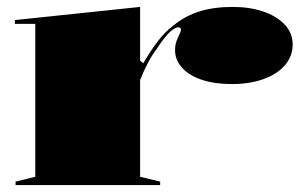

<svg xmlns="http://www.w3.org/2000/svg" viewBox="-20 -535 872 555"><path d="M25 0V-10L82 -24V-466H23V-477L385 -515V-360L394 -352Q415 -388 436 -415.5Q457 -443 481 -461Q515 -489 556.5 -502Q598 -515 653 -515Q701 -515 740 -502Q779 -489 802.5 -464.5Q826 -440 826 -406Q826 -373 804 -347Q782 -321 742 -306.5Q702 -292 650 -292Q600 -292 563 -304.5Q526 -317 506 -339.5Q486 -362 486 -390Q486 -404 490 -415.5Q494 -427 498.5 -435.5Q503 -444 503 -449Q503 -456 496 -456Q485 -456 469.5 -441Q454 -426 434 -395Q420 -377 407.5 -353Q395 -329 385 -304V-24L443 -10V0Z"/></svg>

Font: Kalnia SemiExpanded SemiBold
Style: Regular
Weight: 600
Width: 6
Designer: Frida Medrano
Foundry: Frida Medrano
Version: Version 1.105